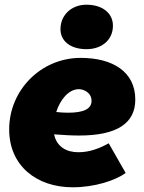

<svg xmlns="http://www.w3.org/2000/svg" viewBox="-20 -779 612 816"><path d="M289 17C382 17 471 -12 514 -44L442 -170C404 -149 362 -132 313 -132C264 -132 221 -154 210 -208C250 -205 285 -203 316 -203C479 -203 555 -256 555 -356C555 -474 459 -533 323 -533C154 -533 19 -396 19 -229C19 -74 136 17 289 17ZM348 -570C411 -570 460 -608 460 -670C460 -721 418 -759 347 -759C285 -759 237 -716 237 -655C237 -604 280 -570 348 -570ZM219 -303C236 -356 272 -400 315 -400C334 -400 369 -387 369 -350C369 -316 335 -300 270 -300C253 -300 236 -301 219 -303Z"/></svg>

Font: Fixel Text 20240404 Black
Style: Italic
Weight: 900
Width: 4
Italic angle: -10°
Designer: AlfaBravo + MacPaw
Foundry: Kyrylo Tkachov, Marchela Mozhyna, Serhii Makarenko, Maria Weinstein, Zakhar Kryvoshyya
Version: Version 1.211;Glyphs 3.2 (3225)